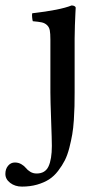

<svg xmlns="http://www.w3.org/2000/svg" viewBox="-75 -463 374 708"><path d="M110.8 -122.1V-316.9Q110.8 -339.4 108.6 -351.1Q106.4 -362.8 98.4 -370.4Q90.3 -377.9 79.3 -380.4Q68.4 -382.8 45.9 -384.8Q44.4 -389.6 43.5 -399.4Q42.5 -409.2 43.9 -414.1Q146.5 -425.8 189 -442.9Q195.3 -442.9 199.7 -440.4Q204.1 -438 204.1 -434.1Q204.1 -433.1 203.1 -414.8Q202.1 -396.5 201.2 -369.6Q200.2 -342.8 200.2 -320.8V-122.1Q200.2 -92.8 199.7 -71.5Q199.2 -50.3 197.3 -20Q195.3 10.3 191.4 32.7Q187.5 55.2 180.7 82Q173.8 108.9 164.1 128.2Q154.3 147.5 139.4 167Q124.5 186.5 106 198.5Q87.4 210.4 61.8 217.8Q36.1 225.1 5.9 225.1Q-19.5 225.1 -37.4 211.4Q-55.2 197.8 -55.2 178.2Q-55.2 160.2 -45.2 148.2Q-35.2 136.2 -20 136.2Q-6.8 136.2 3.9 142.6Q14.6 148.9 20.5 156.5Q26.4 164.1 36.6 170.4Q46.9 176.8 60.1 176.8Q91.8 176.8 104 150.4Q116.2 124 116.2 75.2Q116.2 52.7 113.5 -20.8Q110.8 -94.2 110.8 -122.1Z"/></svg>

Font: Common Serif News
Style: Regular
Weight: 450
Designer: Philipp H. Poll, Khaled Hosny
Foundry: Stefan Peev, Context Ltd.
Version: Version 1.026